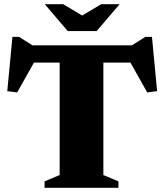

<svg xmlns="http://www.w3.org/2000/svg" viewBox="-20 -891 780 911"><path d="M263 -643.5H470.5V-60.5L542 -30.5V0H191.5V-30.5L263 -60.5ZM630 -594H87L158 -624L61.5 -452.5L14.5 -458.5L39 -716H70.5L158.5 -660.5L90.5 -676H626.5L581.5 -660.5L669.5 -716H701L725.5 -458.5L678.5 -452.5L582 -624ZM386.5 -807.5H353.5L460 -871H547.5L438.5 -743.5H301.5L192.5 -871H280Z"/></svg>

Font: Newsreader 16pt 16pt ExtraBold
Style: Regular
Weight: 800
Version: Version 1.003